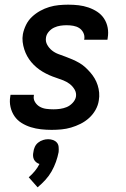

<svg xmlns="http://www.w3.org/2000/svg" viewBox="-20 -548 540 822"><path d="M201 8Q178 8 155.5 5.5Q133 3 112 -3.5Q91 -10 72.5 -21.5Q54 -33 42 -50.5Q30 -68 25 -90Q20 -112 24 -135L25 -142H125V-139Q122 -124 130 -111Q138 -98 150.5 -91Q163 -84 178 -82Q193 -80 209 -80Q223 -80 237.5 -82Q252 -84 265.5 -89.5Q279 -95 290.5 -107Q302 -119 305 -133Q308 -150 299.5 -164.5Q291 -179 278.5 -188.5Q266 -198 251 -204Q236 -210 220.5 -215Q205 -220 190.5 -226.5Q176 -233 162.5 -241Q149 -249 136.5 -259.5Q124 -270 114 -282Q104 -294 96.5 -307.5Q89 -321 84 -336.5Q79 -352 77 -368.5Q75 -385 78 -402Q82 -422 91.5 -441.5Q101 -461 117 -476Q133 -491 152 -501.5Q171 -512 191 -518Q211 -524 231.5 -526Q252 -528 272 -528Q295 -528 316.5 -525.5Q338 -523 358.5 -516Q379 -509 396.5 -497.5Q414 -486 425.5 -468.5Q437 -451 441 -429.5Q445 -408 441 -385L440 -378H340L341 -381Q343 -396 336.5 -408.5Q330 -421 319 -428Q308 -435 294 -437.5Q280 -440 265 -440Q252 -440 238.5 -438Q225 -436 212 -430Q199 -424 189 -412.5Q179 -401 177 -388Q174 -371 182 -356.5Q190 -342 202.5 -332Q215 -322 230 -316.5Q245 -311 260 -305.5Q275 -300 290 -293.5Q305 -287 319 -279Q333 -271 344.5 -260.5Q356 -250 366.5 -238Q377 -226 385 -212.5Q393 -199 398 -183.5Q403 -168 404.5 -151.5Q406 -135 403 -118Q400 -97 389 -77.5Q378 -58 361.5 -43Q345 -28 325 -18Q305 -8 284.5 -2Q264 4 243 6Q222 8 201 8ZM141 254 103 211Q117 199 129 184.5Q141 170 149 154Q142 152 135.5 147Q129 142 125.5 135Q122 128 121.5 119.5Q121 111 123 103Q124 92 129 81Q134 70 143.5 62.5Q153 55 164 51.5Q175 48 186 48Q197 48 207 51.5Q217 55 223.5 62.5Q230 70 231 81Q232 92 231 103Q227 124 219.5 145Q212 166 201 185.5Q190 205 174.5 222Q159 239 141 254Z"/></svg>

Font: Iosevka Term Curly Semibold
Style: Italic
Weight: 600
Italic angle: -9°
Designer: Belleve Invis
Foundry: Belleve Invis
Version: Version 32.3.0